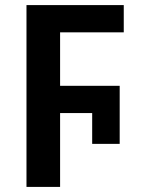

<svg xmlns="http://www.w3.org/2000/svg" viewBox="-20 -734 567 754"><path d="M84 0V-714H466V-607H216V-397H450V-169H342V-290H216V0Z"/></svg>

Font: Noto Sans Display SemiBold
Style: Regular
Weight: 600
Designer: Monotype Design Team
Foundry: Monotype Imaging Inc.
Version: Version 2.003